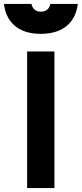

<svg xmlns="http://www.w3.org/2000/svg" viewBox="-67 -950 413 970"><path d="M70 0H208V-690H70ZM-47 -930C-37 -845 18 -779 139 -779C260 -779 316 -845 326 -930H187C183 -907 168 -891 139 -891C112 -891 97 -907 92 -930Z"/></svg>

Font: TitilliumText22L
Style: 999 wt
Weight: 900
Designer: Campivisivi
Foundry: Campivisivi
Version: 1.000